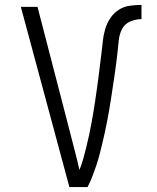

<svg xmlns="http://www.w3.org/2000/svg" viewBox="-20 -763 640 783"><path d="M263 0 65 -735H133L260 -245Q271 -201 282.5 -157.5Q294 -114 304 -70Q313 -92 319.5 -115.5Q326 -139 332 -163Q338 -187 343 -210.5Q348 -234 352.5 -258Q357 -282 361 -306Q365 -330 368.5 -354.5Q372 -379 375.5 -403Q379 -427 382 -451Q385 -475 388 -499.5Q391 -524 394 -548Q397 -572 399.5 -596.5Q402 -621 409 -644.5Q416 -668 429.5 -688.5Q443 -709 463.5 -722.5Q484 -736 508.5 -739.5Q533 -743 557 -743V-685Q534 -685 511.5 -675.5Q489 -666 478 -645Q467 -624 464.5 -600Q462 -576 459.5 -552.5Q457 -529 454 -505.5Q451 -482 447.5 -458.5Q444 -435 440.5 -411.5Q437 -388 433.5 -365Q430 -342 426 -318.5Q422 -295 417.5 -271.5Q413 -248 408 -225Q403 -202 397.5 -179Q392 -156 386 -133Q380 -110 372.5 -87.5Q365 -65 356.5 -43Q348 -21 337 0Z"/></svg>

Font: Iosevka Light Extended
Style: Regular
Weight: 300
Width: 7
Monospace: yes
Designer: Belleve Invis
Foundry: Belleve Invis
Version: Version 32.5.0; ttfautohint (v1.8.4)